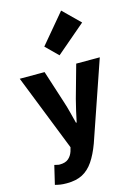

<svg xmlns="http://www.w3.org/2000/svg" viewBox="-166 -1036 936 1337"><g transform="rotate(-15 302.0 -367.0)"><path d="M143 219Q115 219 96 216Q77 213 59 208L91 73Q99 74 109 77Q119 80 129 80Q170 80 192 61Q214 42 224 12L232 -17L14 -569H193L269 -333Q282 -294 292 -254Q302 -214 313 -172H318Q326 -213 335.5 -253Q345 -293 355 -333L421 -569H591L395 1Q368 74 335 122.5Q302 171 256.5 195Q211 219 143 219ZM324 -655 237 -741 415 -953 535 -835Z"/></g></svg>

Font: Noto Sans TC Thin Black
Style: Regular
Weight: 900
Version: Version 2.004-H2;hotconv 1.0.118;makeotfexe 2.5.65603